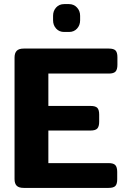

<svg xmlns="http://www.w3.org/2000/svg" viewBox="-20 -917 614 937"><path d="M239 -818V-840Q239 -864 254 -880.5Q269 -897 293 -897H317Q340 -897 355.5 -880.5Q371 -864 371 -840V-818Q371 -794 356 -777.5Q341 -761 317 -761H293Q269 -761 254 -777.5Q239 -794 239 -818ZM51 -43V-636Q51 -658 61.5 -669Q72 -680 96 -680H511Q535 -680 544 -670.5Q553 -661 553 -638V-601Q553 -578 544 -568Q535 -558 511 -558H216V-400H422Q446 -400 455 -390.5Q464 -381 464 -358V-323Q464 -300 455 -290Q446 -280 422 -280H216V-121H510Q534 -121 543 -111Q552 -101 552 -78V-42Q552 -19 543 -9.5Q534 0 510 0H96Q72 0 61.5 -10.5Q51 -21 51 -43Z"/></svg>

Font: Mitr Medium
Style: Regular
Weight: 500
Designer: Thanarat Vachiruckul
Foundry: Cadson Demak
Version: Version 1.003